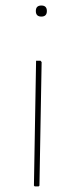

<svg xmlns="http://www.w3.org/2000/svg" viewBox="-20 -479 287 696"><path d="M149.9 -439Q149.9 -418.9 129.9 -418.9Q109.9 -418.9 109.9 -439Q109.9 -459 129.9 -459Q149.9 -459 149.9 -439ZM110.8 -258.8H127L130.9 -253.9L123 193.8L120.1 196.8H106L103 193.8Z"/></svg>

Font: Datalegreya
Style: Dot
Weight: 700
Designer: Figs Lab
Foundry: Figs Lab
Version: Version 1.002;PS 001.002;hotconv 1.0.70;makeotf.lib2.5.58329